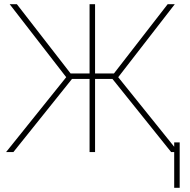

<svg xmlns="http://www.w3.org/2000/svg" viewBox="-20 -731 915 923"><path d="M802.7 0C802.7 0 837.9 0 837.9 0C837.9 0 548.3 -359.9 548.3 -359.9C548.3 -359.9 820.3 -710.9 820.3 -710.9C820.3 -710.9 786.1 -710.9 786.1 -710.9C786.1 -710.9 527.8 -377.9 527.8 -377.9C527.8 -377.9 437 -377.9 437 -377.9C437 -377.9 437 -710.9 437 -710.9C437 -710.9 410.6 -710.9 410.6 -710.9C410.6 -710.9 410.6 -377.9 410.6 -377.9C410.6 -377.9 319.3 -377.9 319.3 -377.9C319.3 -377.9 61 -710.9 61 -710.9C61 -710.9 26.4 -710.9 26.4 -710.9C26.4 -710.9 298.3 -359.9 298.3 -359.9C298.3 -359.9 9.3 0 9.3 0C9.3 0 44.4 0 44.4 0C44.4 0 326.2 -351.6 326.2 -351.6C326.2 -351.6 410.6 -351.6 410.6 -351.6C410.6 -351.6 410.6 0 410.6 0C410.6 0 437 0 437 0C437 0 437 -351.6 437 -351.6C437 -351.6 520.5 -351.6 520.5 -351.6C520.5 -351.6 802.7 0 802.7 0ZM843.8 -46.4C843.8 -46.4 817.4 -46.4 817.4 -46.4C817.4 -46.4 817.4 171.9 817.4 171.9C817.4 171.9 843.8 171.9 843.8 171.9C843.8 171.9 843.8 -46.4 843.8 -46.4Z"/></svg>

Font: WOX
Style: Regular
Weight: 500
Designer: Google
Foundry: ""
Version: ""